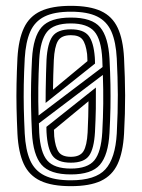

<svg xmlns="http://www.w3.org/2000/svg" viewBox="-20 -629 485 658"><path d="M222.9 9Q157.7 9 118.7 -9.3Q79.8 -27.6 61.5 -67Q43.2 -106.5 39.8 -170Q37.6 -217.1 36.7 -258.7Q35.8 -300.3 36.7 -341.9Q37.5 -383.5 39.8 -430.3Q43.5 -494.2 62.1 -533.5Q80.6 -572.9 119.5 -590.9Q158.4 -609 222.9 -609Q287.5 -609 326.2 -591Q364.8 -573.1 383.3 -533.7Q401.8 -494.4 405.1 -430.5Q408.5 -362.6 408.8 -302.2Q409 -241.8 405.1 -170.4Q401.4 -106.6 383.1 -67Q364.7 -27.5 326.1 -9.2Q287.5 9 222.9 9ZM222.9 -11.1Q306.9 -11.1 341.1 -48.7Q375.3 -86.2 380.2 -171.6Q384.1 -245.8 383.8 -304.6Q383.5 -363.4 380.2 -428.5Q377.3 -485 361.9 -520.4Q346.4 -555.8 313.1 -572.4Q279.8 -588.9 222.9 -588.9Q166 -588.9 132.6 -572.3Q99.2 -555.7 83.6 -520.5Q68.1 -485.2 64.8 -429.1Q62.2 -380.2 61.5 -339Q60.8 -297.8 61.6 -257.7Q62.5 -217.7 64.7 -171.9Q67.7 -115.1 83.2 -79.7Q98.8 -44.3 132.4 -27.7Q166 -11.1 222.9 -11.1ZM222.9 -31.2Q150.9 -31.2 122.2 -64.6Q93.5 -98 89.5 -174.1Q87.2 -219.6 86.5 -261.2Q85.7 -302.7 86.6 -343.5Q87.5 -384.2 89.7 -427.1Q93.9 -503.3 122.8 -536Q151.6 -568.8 222.9 -568.8Q295.3 -568.8 323.3 -535.4Q351.2 -502.1 355.3 -427.7Q357.7 -379.8 358.5 -339.4Q359.2 -298.9 358.5 -259.1Q357.7 -219.3 355.2 -172.8Q351 -97.6 322.4 -64.4Q293.9 -31.2 222.9 -31.2ZM222.9 -51.3Q280.4 -51.3 303.6 -79.8Q326.7 -108.3 330.5 -175.9Q333.3 -225.8 333.8 -273.8Q334.3 -321.8 332.5 -372.3L113.3 -206.3Q113.5 -201.8 113.7 -196.3Q113.8 -190.7 114.1 -185.2Q114.4 -179.6 114.4 -174.6Q118.1 -106.6 141.9 -79Q165.8 -51.3 222.9 -51.3ZM222.9 -71.5Q176.8 -71.5 159.6 -95.8Q142.5 -120.1 139.4 -176.2Q139.3 -178.6 139.2 -182.6Q139.1 -186.7 139.1 -190.2Q139 -193.7 139 -194.2L308.6 -329Q309 -294.2 308.4 -256Q307.7 -217.8 305.5 -176.6Q302.3 -119.3 285.2 -95.4Q268.1 -71.5 222.9 -71.5ZM222.9 -91.6Q254.2 -91.6 266 -110.7Q277.8 -129.8 280.3 -174.9Q281.4 -199 282.4 -229.7Q283.3 -260.5 283.3 -282L164.8 -184.1Q165 -181.4 165.2 -177.7Q165.3 -173.9 165.5 -169.7Q165.7 -165.6 165.8 -161.5Q169.6 -124.5 181.1 -108.1Q192.6 -91.6 222.9 -91.6ZM112.2 -233.2 331.5 -399.3Q331.2 -405.5 331 -412.2Q330.8 -418.9 330.5 -426.1Q327.1 -494.2 303.1 -521.4Q279.1 -548.7 222.9 -548.7Q163.9 -548.7 141 -519.7Q118.1 -490.8 114.4 -424.9Q111.9 -376.5 111.3 -328.6Q110.7 -280.7 112.2 -233.2ZM136.3 -276.2Q136.2 -291.9 136.6 -320.1Q137 -348.4 137.8 -377.4Q138.7 -406.5 139.4 -424Q142.6 -480.4 160 -504.5Q177.3 -528.5 222.9 -528.5Q266.3 -528.5 283.6 -506.5Q300.9 -484.6 304.9 -432.6Q305.2 -429.8 305.3 -425Q305.4 -420.2 305.5 -416.2Q305.7 -412.1 305.7 -411.2ZM161.6 -321.6 279.7 -419.5Q279.5 -424.4 279.2 -432Q278.9 -439.6 278.5 -444.1Q274 -479.2 262.5 -493.8Q251.1 -508.4 222.9 -508.4Q190.1 -508.4 178.4 -488.5Q166.7 -468.5 164.4 -422.6Q163.5 -402.6 162.6 -372.6Q161.6 -342.6 161.6 -321.6Z"/></svg>

Font: Big Shoulders Inline Display SC Thin
Style: Regular
Weight: 100
Designer: Patric King
Foundry: XO Type Co
Version: Version 2.002